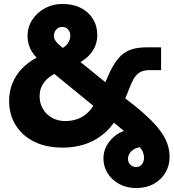

<svg xmlns="http://www.w3.org/2000/svg" viewBox="-20 -733 880 969"><path d="M668 216Q619 216 581.5 195.5Q544 175 523 141Q502 107 502 66Q502 34 516.5 6Q531 -22 554.5 -42.5Q578 -63 605 -72Q602 -75 600.5 -76.5Q599 -78 597 -79L555 -114Q527 -74 487.5 -45.5Q448 -17 400 -2.5Q352 12 297 12Q213 12 152.5 -18Q92 -48 59 -101.5Q26 -155 26 -225Q26 -272 43 -313.5Q60 -355 91.5 -387.5Q123 -420 165 -442Q151 -456 140.5 -473Q130 -490 124.5 -510Q119 -530 119 -551Q119 -596 142.5 -632.5Q166 -669 206 -691Q246 -713 295 -713Q347 -713 386 -694Q425 -675 448 -639Q471 -603 471 -555Q471 -513 449 -478Q427 -443 386 -420L512 -318L514 -323Q532 -368 551 -400.5Q570 -433 592 -453.5Q614 -474 645 -484Q676 -494 719 -494H793V-379H736Q710 -379 693.5 -372Q677 -365 664.5 -349Q652 -333 641 -307.5Q630 -282 615 -243L612 -236L618 -232Q697 -172 745 -123.5Q793 -75 814.5 -31.5Q836 12 836 58Q836 103 814.5 139Q793 175 755 195.5Q717 216 668 216ZM310 -122Q338 -122 364 -130Q390 -138 412 -155Q434 -172 451 -199L254 -360Q235 -350 218 -334.5Q201 -319 190.5 -297.5Q180 -276 180 -246Q180 -212 196.5 -183.5Q213 -155 242.5 -138.5Q272 -122 310 -122ZM667 110Q684 110 695.5 97Q707 84 707 62Q707 49 701.5 35Q696 21 685 10Q667 13 654 21.5Q641 30 633.5 42Q626 54 626 69Q626 87 638 98.5Q650 110 667 110ZM297 -491Q310 -499 318.5 -509.5Q327 -520 331 -531.5Q335 -543 335 -553Q335 -571 324 -584Q313 -597 294 -597Q281 -597 272 -591Q263 -585 258 -575.5Q253 -566 252 -554Q252 -540 258.5 -529.5Q265 -519 275.5 -509.5Q286 -500 297 -491Z"/></svg>

Font: MuseoModerno Thin
Style: Bold
Weight: 700
Version: Version 1.003